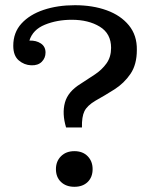

<svg xmlns="http://www.w3.org/2000/svg" viewBox="-20 -710 585 738"><path d="M234 -220Q218 -273 229.5 -315.5Q241 -358 290 -388Q318 -406 345 -424Q372 -442 389.5 -466.5Q407 -491 407 -526Q407 -581 363.5 -607.5Q320 -634 256 -634Q199 -634 152.5 -615Q106 -596 93 -554Q119 -555 137 -543Q155 -531 155 -508Q155 -487 140.5 -472.5Q126 -458 100 -459Q73 -460 52 -478Q31 -496 31 -534Q31 -585 62.5 -619.5Q94 -654 147.5 -672Q201 -690 268 -690Q336 -690 390 -670.5Q444 -651 475.5 -612.5Q507 -574 506 -518Q506 -462 481.5 -426Q457 -390 420 -366.5Q383 -343 347 -323Q315 -304 304.5 -282.5Q294 -261 295 -220ZM266 8Q234 8 214.5 -10.5Q195 -29 195 -60Q195 -90 214.5 -109.5Q234 -129 266 -129Q298 -129 317 -109.5Q336 -90 336 -60Q336 -29 317 -10.5Q298 8 266 8Z"/></svg>

Font: Montagu Slab 16pt
Style: Regular
Weight: 400
Designer: Florian Karsten
Foundry: Florian Karsten
Version: Version 1.000; ttfautohint (v1.8.3)